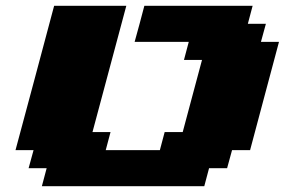

<svg xmlns="http://www.w3.org/2000/svg" viewBox="-20 -645 986 665"><path d="M125 0H687.5L704.1 -62.5H766.6L783.7 -125H846.2Q862.8 -187.5 896.2 -312.5Q929.7 -437.5 946.3 -500H883.8L900.9 -562.5H838.4L855 -625H480Q474.6 -604 463.4 -562.3Q452.1 -520.5 446.3 -500H633.8L617.2 -437.5H679.7Q668.5 -396 646.2 -312.5Q624 -229 612.8 -187.5H550.3L533.7 -125H346.2L362.8 -187.5H300.3L417.5 -625H167.5Q145.5 -542 100.8 -375Q56.2 -208 33.7 -125H96.2L79.1 -62.5H141.6Z"/></svg>

Font: Faithful 32x
Style: BoldOblique
Weight: 400
Foundry: Faithful Resource Pack
Version: Version 1.0; January 27, 2023